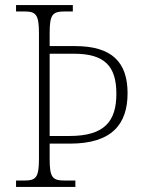

<svg xmlns="http://www.w3.org/2000/svg" viewBox="-20 -734 565 754"><path d="M43 0H276V-25H236C187 -25 175 -35 175 -109V-170H255C419 -170 481 -246 481 -368C481 -490 419 -553 275 -553H175V-604C175 -679 187 -689 236 -689H266V-714H43V-689H74C120 -689 133 -679 133 -604V-109C133 -35 120 -25 74 -25H43ZM253 -200H175V-523H271C391 -523 437 -474 437 -366C437 -258 391 -200 253 -200Z"/></svg>

Font: Noto Serif Sinhala SemiCondensed ExtraLight
Style: Regular
Weight: 200
Width: 4
Designer: Jelle Bosma - Monotype Design Team
Foundry: Monotype Imaging Inc.
Version: Version 2.007